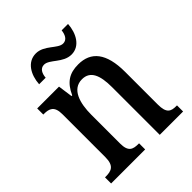

<svg xmlns="http://www.w3.org/2000/svg" viewBox="-207 -858 977 977"><g transform="rotate(-45 281.0 -369.5)"><path d="M343 -606C403 -606 436 -665 440 -729H394C391 -702 380 -676 352 -676C314 -676 278 -739 218 -739C156 -739 123 -680 119 -616H166C168 -643 179 -669 207 -669C246 -669 282 -606 343 -606ZM21 0H266V-44H261C223 -44 197 -52 197 -111V-318C197 -402 219 -480 291 -480C351 -480 371 -428 371 -343V0H539V-44H534C496 -44 473 -53 473 -116V-351C473 -487 422 -547 331 -547C268 -547 228 -523 198 -457H193L182 -536H25V-492H30C67 -492 95 -483 95 -425V-115C95 -53 66 -44 27 -44H21Z"/></g></svg>

Font: Noto Serif Myanmar Condensed Medium
Style: Regular
Weight: 500
Width: 3
Designer: Ben Mitchell and the Monotype Design Team
Foundry: Monotype Imaging Inc.
Version: Version 2.106